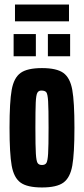

<svg xmlns="http://www.w3.org/2000/svg" viewBox="-20 -818 370 846"><path d="M22 -255Q22 -369 31.5 -422Q41 -475 70.5 -496.5Q100 -518 165 -518Q230 -518 259.5 -496.5Q289 -475 298.5 -422Q308 -369 308 -255Q308 -141 298.5 -88Q289 -35 259.5 -13.5Q230 8 165 8Q100 8 70.5 -13.5Q41 -35 31.5 -88Q22 -141 22 -255ZM194 -255Q194 -340 192 -372Q190 -404 184 -411.5Q178 -419 162 -419Q150 -419 144.5 -409Q139 -399 137.5 -366.5Q136 -334 136 -255Q136 -173 138 -141Q140 -109 145.5 -100Q151 -91 165 -91Q179 -91 184.5 -100Q190 -109 192 -141Q194 -173 194 -255ZM40 -570V-668H138V-570ZM191 -570V-668H289V-570ZM46 -724V-798H284V-724Z"/></svg>

Font: Saira Ultra Condensed ExtraBold
Style: Regular
Weight: 800
Width: 1
Designer: Hector Gatti with collaboration of the Omnibus-Type team
Foundry: Omnibus-Type
Version: Version 1.001; ttfautohint (v1.8)